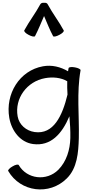

<svg xmlns="http://www.w3.org/2000/svg" viewBox="-20 -1047 658 1425"><path d="M240 -779C265 -827 285 -878 307 -928C329 -878 348 -827 374 -779C377 -772 398 -776 420 -788C442 -799 457 -814 453 -821C417 -888 370 -948 334 -1015C330 -1024 319 -1028 307 -1026C295 -1028 284 -1024 279 -1015C243 -948 196 -888 160 -821C157 -814 171 -799 193 -788C215 -776 236 -772 240 -779ZM489 -541C488 -533 486 -526 485 -518C429 -551 364 -567 299 -555C125 -524 18 -350 49 -172C66 -76 130 9 225 22C356 40 440 -53 495 -184C500 -131 503 -77 502 -23C500 64 474 151 413 213C326 300 180 283 119 178C115 171 94 175 73 188C51 200 37 216 41 222C132 379 347 406 476 277C553 201 562 86 565 -22C569 -190 548 -359 578 -526C579 -533 560 -543 536 -547C511 -552 490 -549 489 -541ZM237 -67C174 -76 122 -121 111 -183C87 -317 180 -443 315 -467C371 -477 431 -472 479 -444C478 -412 479 -378 481 -345C443 -187 377 -47 237 -67Z"/></svg>

Font: Nupuram
Style: Regular
Weight: 400
Designer: Santhosh Thottingal (santhosh.thottingal@gmail.com)
Foundry: SMC
Version: Version 1.000